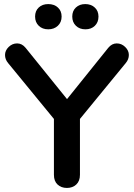

<svg xmlns="http://www.w3.org/2000/svg" viewBox="-20 -925 663 951"><path d="M603 -612.8 376 -335.9V-59.1Q376 -28.3 357.9 -11.2Q339.8 5.9 311.5 5.9Q283.2 5.9 265.1 -11Q247.1 -27.8 247.1 -59.1V-335.9L20 -612.8Q4.9 -630.9 4.9 -652.8Q4.9 -674.8 22.9 -692.4Q41 -710 64.9 -710Q88.9 -710 106.9 -688L312 -434.1L516.1 -688Q534.2 -710 558.1 -710Q582 -710 600.1 -692.4Q618.2 -674.8 618.2 -652.8Q618.2 -630.9 603 -612.8ZM356 -797.4Q337.9 -814.9 337.9 -843Q337.9 -871.1 356 -887.9Q374 -904.8 402.3 -904.8Q430.7 -904.8 449.2 -887.9Q467.8 -871.1 467.8 -843Q467.8 -814.9 450 -797.4Q432.1 -779.8 403.1 -779.8Q374 -779.8 356 -797.4ZM171.9 -797.4Q153.8 -814.9 153.8 -843Q153.8 -871.1 171.9 -887.9Q189.9 -904.8 219 -904.8Q248 -904.8 266.6 -887.9Q285.2 -871.1 285.2 -843Q285.2 -814.9 266.6 -797.4Q248 -779.8 219 -779.8Q189.9 -779.8 171.9 -797.4Z"/></svg>

Font: Nunito-Bold
Style: Bold
Weight: 700
Designer: Vernon Adams
Foundry: newtypography
Version: Version 3.000